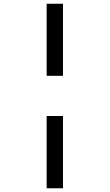

<svg xmlns="http://www.w3.org/2000/svg" viewBox="-20 -778 591 1033"><path d="M231 -370.1H318.8V-757.8H231ZM231 234.9H318.8V-153.8H231Z"/></svg>

Font: Open Sans 600
Style: Regular
Weight: 600
Foundry: Ascender Corporation
Version: Version 1.100;PS 001.100;hotconv 1.0.88;makeotf.lib2.5.64775